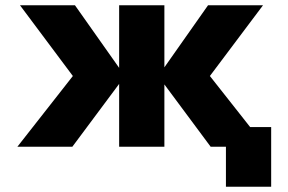

<svg xmlns="http://www.w3.org/2000/svg" viewBox="-20 -558 1096 730"><path d="M839 152V0H781L605 -237V0H433V-239L255 0H46L257 -269L56 -538H265L433 -300V-538H605V-302L771 -538H980L778 -269L931 -75H1011V152Z"/></svg>

Font: Geist ExtBd
Style: Regular
Weight: 400
Designer: Basement.studio, Andrés Briganti, Mateo Zaragoza
Foundry: Basement.studio, Vercel, Andrés Briganti, Guido Ferreyra, Mateo Zaragoza
Version: Version 1.401